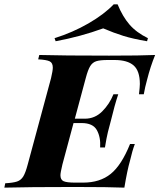

<svg xmlns="http://www.w3.org/2000/svg" viewBox="-63 -860 731 880"><path d="M648 -608Q626 -554 611 -494Q602 -462 596 -428H574Q578 -462 578 -475Q578 -535 549.5 -560Q521 -585 462 -585H431Q396 -585 378.5 -579.5Q361 -574 350.5 -557Q340 -540 330 -502L280 -316H326Q372 -316 405.5 -349.5Q439 -383 457 -428H479Q462 -377 445 -306Q438 -281 431.5 -254.5Q425 -228 418 -184H396Q399 -231 381 -263.5Q363 -296 311 -296H274L223 -106Q214 -68 214 -57Q214 -36 228.5 -29.5Q243 -23 281 -23H318Q395 -23 444.5 -63Q494 -103 533 -200H555Q543 -168 533 -124Q520 -79 507 0Q439 -3 278 -3Q65 -3 -43 0L-39 -20Q-3 -22 15 -28Q33 -34 43.5 -51Q54 -68 64 -106L171 -502Q179 -536 179 -550Q179 -572 164.5 -579Q150 -586 112 -588L117 -608Q224 -605 437 -605Q584 -605 648 -608ZM192 -671 187 -685Q270 -711 342 -752.5Q414 -794 458 -840H476Q499 -784 530.5 -747.5Q562 -711 615 -685L611 -671Q546 -682 502.5 -695.5Q459 -709 410 -730Q306 -692 192 -671Z"/></svg>

Font: Playfair Display SC
Style: Bold Italic
Weight: 700
Italic angle: -14°
Designer: Claus Eggers Sørensen
Foundry: Claus Eggers Sørensen
Version: Version 1.200; ttfautohint (v1.6)